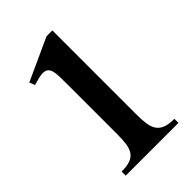

<svg xmlns="http://www.w3.org/2000/svg" viewBox="-158 -544 603 603"><g transform="rotate(-45 144.0 -242.5)"><path d="M106 -333Q106 -353.5 105.5 -368.7Q105 -383.8 102.1 -393.3Q99.1 -402.8 93 -407.5Q86.9 -412.1 75.2 -412.1Q68.4 -412.1 57.6 -409.4Q46.9 -406.7 32.7 -402.8L25.4 -420.9L166.5 -485.4H192.4V-109.9Q192.4 -85 195.3 -67.6Q198.2 -50.3 206.5 -39.3Q214.8 -28.3 229.2 -23.2Q243.7 -18.1 267.1 -18.1V0H32.7V-18.1Q56.2 -18.1 70.6 -23.2Q85 -28.3 92.8 -39.3Q100.6 -50.3 103.3 -67.6Q106 -85 106 -109.9Z"/></g></svg>

Font: Khmer Busra Bunong
Style: Regular
Weight: 400
Designer: D. Kanjahn
Version: Version 7.100; 2014